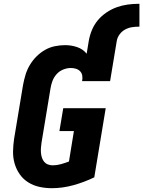

<svg xmlns="http://www.w3.org/2000/svg" viewBox="-20 -980 752 1008"><path d="M252 8Q218 8 186.5 1Q155 -6 128.5 -22.5Q102 -39 84 -64.5Q66 -90 57 -120.5Q48 -151 48.5 -184.5Q49 -218 54 -251L101 -534Q106 -561 114 -587.5Q122 -614 136.5 -638.5Q151 -663 171.5 -683.5Q192 -704 216.5 -718Q241 -732 268.5 -737.5Q296 -743 322 -743Q355 -743 385.5 -732.5Q416 -722 435 -698L446 -765Q451 -794 462.5 -822Q474 -850 493.5 -873.5Q513 -897 539 -914.5Q565 -932 593 -942Q621 -952 650 -956Q679 -960 708 -960H712V-840H708Q690 -840 671.5 -837Q653 -834 636 -824.5Q619 -815 607.5 -799Q596 -783 593 -765L558 -554H411Q414 -568 412 -582Q410 -596 401 -605.5Q392 -615 379 -619Q366 -623 352 -623Q332 -623 312 -615Q292 -607 277.5 -591Q263 -575 255.5 -555Q248 -535 245 -515L198 -231Q196 -218 195 -204.5Q194 -191 195 -178Q196 -165 200 -152.5Q204 -140 212 -130.5Q220 -121 232 -116.5Q244 -112 257 -112Q278 -112 299.5 -118Q321 -124 342 -132L368 -292H292L312 -412H535L475 -49Q421 -23 364.5 -7.5Q308 8 252 8Z"/></svg>

Font: Iosevka SS04 Heavy Extended
Style: Italic
Weight: 900
Width: 7
Italic angle: -9°
Monospace: yes
Designer: Belleve Invis
Foundry: Belleve Invis
Version: Version 19.0.0; ttfautohint (v1.8.4)